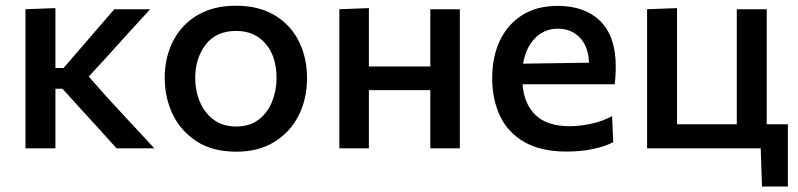

<svg xmlns="http://www.w3.org/2000/svg" viewBox="-20 -530 2852 686"><path d="M71 0V-497L178 -501V-287H207L271 -361Q300 -395 330 -429.5Q359.5 -463.5 388.5 -497H516.5Q476 -453 436 -409Q396 -365 356.5 -321L297 -256.5L367 -177.5Q408 -133 449.5 -88.5Q491 -44 531.5 0H396.5Q367 -33 337.2 -65.8Q307.5 -98.5 278 -130.5L203 -213H178V0Z M825 12Q739.5 12 682.5 -25Q625.5 -62 597 -121.8Q568.5 -181.5 568.5 -251Q568.5 -325.5 598.8 -384Q629 -442.5 685.8 -476Q742.5 -509.5 823 -509.5Q905 -509.5 961.8 -475.2Q1018.5 -441 1047.8 -382.5Q1077 -324 1077 -251Q1077 -176.5 1046.8 -117Q1016.5 -57.5 960 -22.8Q903.5 12 825 12ZM824.5 -78Q872.5 -78 904.5 -102.8Q936.5 -127.5 952.2 -167Q968 -206.5 968 -251Q968 -328.5 928.8 -374Q889.5 -419.5 824 -419.5Q752.5 -419.5 715 -370.8Q677.5 -322 677.5 -251Q677.5 -206.5 693.8 -167Q710 -127.5 742.8 -102.8Q775.5 -78 824.5 -78Z M1192.5 0V-497L1298 -501V-292.5H1517.5V-497H1623V0H1517.5V-208H1298V0Z M2004.5 11.5Q1913 11.5 1854 -22.2Q1795 -56 1766.8 -115.2Q1738.5 -174.5 1738.5 -251Q1738.5 -326.5 1766 -384.8Q1793.5 -443 1845.8 -476Q1898 -509 1972.5 -509Q2069.5 -509 2124.8 -454.5Q2180 -400 2180 -293.5Q2180 -255.5 2176 -229H1847Q1852 -159 1893.5 -119Q1935 -79 2016 -79Q2049.5 -79 2090.8 -87.5Q2132 -96 2167 -115L2171 -22Q2142.5 -7 2099.8 2.2Q2057 11.5 2004.5 11.5ZM1973.5 -427.5Q1924 -427.5 1891 -393Q1858 -358.5 1849 -302.5L2084.5 -306Q2082.5 -363.5 2051.8 -395.5Q2021 -427.5 1973.5 -427.5Z M2702.5 136.5 2698 0H2292V-497L2399 -501V-86H2612.5V-497H2719.5V-86H2795V136.5Z"/></svg>

Font: Heraclito Medium
Style: Regular
Weight: 500
Designer: Kostas Bartsokas (font) & Cristiano Sobral (main changes)
Foundry: Kostas Bartsokas (font) & Cristiano Sobral (main changes)
Version: Version 1.00;July 8, 2020;FontCreator 13.0.0.2655 64-bit